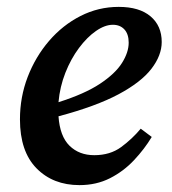

<svg xmlns="http://www.w3.org/2000/svg" viewBox="-20 -524 501 558"><path d="M308 -452Q285 -452 259 -434Q233 -416 209.5 -384.5Q186 -353 170 -312.5Q154 -272 150 -227Q226 -251 270.5 -280.5Q315 -310 334.5 -341Q354 -372 354 -400Q354 -425 341.5 -438.5Q329 -452 308 -452ZM211 14Q134 14 86 -35Q38 -84 38 -177Q38 -242 60.5 -300.5Q83 -359 122.5 -405Q162 -451 214 -477.5Q266 -504 325 -504Q385 -504 417.5 -476.5Q450 -449 450 -402Q450 -363 420 -324Q390 -285 324.5 -250Q259 -215 150 -186Q154 -128 182 -100.5Q210 -73 254 -73Q300 -73 332 -96.5Q364 -120 389 -150L421 -126Q400 -91 369.5 -58.5Q339 -26 299.5 -6Q260 14 211 14Z"/></svg>

Font: Source Serif 4 SmText Semibold
Style: Italic
Weight: 600
Italic angle: -12°
Designer: Frank Grießhammer
Foundry: Adobe
Version: Version 4.005;hotconv 1.1.0;makeotfexe 2.6.0